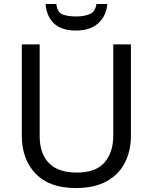

<svg xmlns="http://www.w3.org/2000/svg" viewBox="-20 -938 771 968"><path d="M640 -252Q640 -178 610 -118.5Q580 -59 518.5 -24.5Q457 10 362 10Q229 10 159.5 -62.5Q90 -135 90 -254V-714H180V-251Q180 -164 226.5 -116Q273 -68 367 -68Q464 -68 507.5 -119.5Q551 -171 551 -252V-714H640ZM521 -918Q516 -858 475.5 -821Q435 -784 363 -784Q289 -784 251.5 -820.5Q214 -857 210 -918H264Q269 -877 294 -866Q319 -855 365 -855Q404 -855 432.5 -867Q461 -879 466 -918Z"/></svg>

Font: Noto Sans Tamil Supplement
Style: Regular
Weight: 400
Designer: Ek Type
Foundry: Ek Type
Version: Version 2.001; ttfautohint (v1.8.4.7-5d5b)